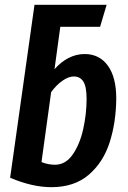

<svg xmlns="http://www.w3.org/2000/svg" viewBox="-20 -761 529 796"><path d="M462 -352Q461 -253 434.5 -170.5Q408 -88 348 -36.5Q288 15 193 15Q114 15 22 -24L123 -741H422L395 -650H230L206 -474Q232 -504 264 -520.5Q296 -537 331 -537Q392 -537 427 -489Q462 -441 462 -352ZM339 -351Q339 -402 325.5 -423Q312 -444 286 -444Q264 -444 238.5 -426Q213 -408 192 -379L152 -89Q180 -78 208 -78Q252 -78 281.5 -120.5Q311 -163 325 -226Q339 -289 339 -351Z"/></svg>

Font: Fira Sans Extra Condensed Medium
Style: Italic
Weight: 500
Width: 3
Italic angle: -8°
Designer: Carrois Corporate & Edenspiekermann AG
Foundry: Carrois Corporate GbR & Edenspiekermann AG
Version: Version 4.203